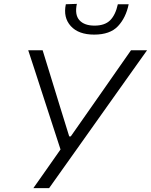

<svg xmlns="http://www.w3.org/2000/svg" viewBox="-20 -973 780 993"><path d="M152.5 0Q186 -47 220.2 -96.2Q254.5 -145.5 293 -200L192 -510.5Q175.5 -561.5 160.5 -607.8Q145.5 -654 126 -713H200.5Q220 -649.5 234.2 -603.8Q248.5 -558 261 -516.8Q273.5 -475.5 289 -425.5L338 -267.5H346L454.5 -422.5Q491 -474.5 520.5 -516.8Q550 -559 582 -605Q614 -651 657.5 -713H740.5Q694.5 -648.5 644.8 -578.5Q595 -508.5 553.5 -450L393.5 -224.5Q357.5 -173.5 315 -114Q272.5 -54.5 234 0ZM467 -794Q386 -794 346 -838.2Q306 -882.5 320.5 -951L377.5 -953Q365.5 -896.5 390.8 -868.5Q416 -840.5 469 -840.5Q522 -840.5 549.8 -868.2Q577.5 -896 589.5 -951H645.5Q631 -881 590 -837.5Q549 -794 467 -794Z"/></svg>

Font: Commissioner Light
Style: Italic
Weight: 300
Italic angle: -12°
Designer: Kostas Bartsokas
Foundry: Kostas Bartsokas
Version: Version 1.000; ttfautohint (v1.8.3)